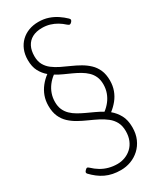

<svg xmlns="http://www.w3.org/2000/svg" viewBox="-474 -1554 1925 2317"><g transform="rotate(-30 488.5 -396.0)"><path d="M474 628Q415 628 362.5 617.5Q310 607 263.5 585Q217 563 176 531.5Q135 500 97 460Q88 449 90 438.5Q92 428 106 414Q121 398 131 397.5Q141 397 157 412Q201 454 250.5 483.5Q300 513 356.5 528Q413 543 474 543Q530 543 581 523.5Q632 504 672 467Q712 430 735 374.5Q758 319 758 249Q758 175 730.5 123Q703 71 655.5 33.5Q608 -4 550 -33.5Q492 -63 429.5 -90.5Q367 -118 308.5 -150.5Q250 -183 203 -226.5Q156 -270 128.5 -332Q101 -394 101 -481Q101 -554 123.5 -615.5Q146 -677 187 -729Q228 -781 282 -821Q229 -865 195.5 -928Q162 -991 162 -1084Q162 -1162 187.5 -1224Q213 -1286 259 -1330Q305 -1374 366.5 -1397Q428 -1420 501 -1420Q576 -1420 638 -1399Q700 -1378 751.5 -1343.5Q803 -1309 844 -1269Q858 -1255 856.5 -1243.5Q855 -1232 843 -1219Q829 -1204 817.5 -1202.5Q806 -1201 786 -1218Q748 -1253 704.5 -1279Q661 -1305 611 -1320Q561 -1335 502 -1335Q422 -1335 366.5 -1305Q311 -1275 282.5 -1219Q254 -1163 254 -1084Q254 -1014 281 -965Q308 -916 354 -881Q400 -846 457.5 -818Q515 -790 576.5 -763Q638 -736 695 -703.5Q752 -671 798 -627.5Q844 -584 871 -523Q898 -462 898 -376Q898 -303 875 -240.5Q852 -178 811 -127.5Q770 -77 718 -37Q776 11 813 79Q850 147 850 249Q850 339 819 409.5Q788 480 734.5 529Q681 578 614 603Q547 628 474 628ZM652 -82Q698 -117 732.5 -161.5Q767 -206 786.5 -260Q806 -314 806 -376Q806 -438 785.5 -484Q765 -530 729.5 -564Q694 -598 648 -625Q602 -652 550.5 -675.5Q499 -699 446.5 -722.5Q394 -746 347 -775Q300 -740 265 -694Q230 -648 211.5 -594.5Q193 -541 193 -481Q193 -420 213 -374.5Q233 -329 268.5 -294.5Q304 -260 350 -233.5Q396 -207 447.5 -183Q499 -159 551.5 -135Q604 -111 652 -82Z"/></g></svg>

Font: Playwrite BE WAL
Style: Regular
Weight: 400
Designer: Veronika Burian, José Scaglione
Foundry: TypeTogether
Version: Version 1.002